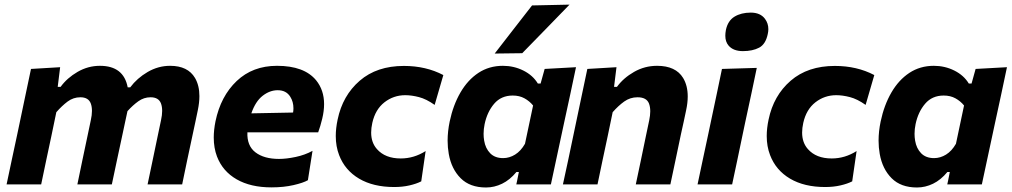

<svg xmlns="http://www.w3.org/2000/svg" viewBox="-20 -797 4375 830"><path d="M8.5 0Q20 -54 30.5 -104Q41 -154 54.5 -216L65 -266Q76 -319.5 88.5 -378Q101 -436.5 114 -499L240 -506.5L229.5 -421.5H242Q270 -460 315.2 -486.2Q360.5 -512.5 412 -512.5Q514.5 -512.5 532 -419.5H543Q572.5 -459 618.2 -485.8Q664 -512.5 715.5 -512.5Q792 -512.5 823 -460Q842 -427.5 842 -381.5Q842 -353.5 835 -320Q830.5 -298.5 825 -272Q819 -245 813 -216Q799.5 -153.5 789 -103.5Q778.5 -53.5 767.5 0H618Q629.5 -53.5 639.5 -102.5Q649.5 -151.5 661.5 -208L676 -277Q681 -299.5 681 -317.5Q681 -336 676 -349.5Q666 -376.5 631 -376.5Q602 -376.5 578 -359.2Q554 -342 531 -316.5Q526.5 -295.5 521 -270Q515.5 -244 509.5 -216Q496 -154 485.5 -104Q475 -53.5 463.5 0H314.5Q325.5 -53.5 335.8 -102.8Q346 -152 358 -208L372.5 -277Q377.5 -299.5 377.5 -317.5Q377.5 -336 372.5 -349.5Q362.5 -376.5 327.5 -376.5Q297 -376.5 272.2 -358Q247.5 -339.5 223.5 -312L202 -208.5Q190 -152 179.5 -102.8Q169 -53.5 158 0Z M1153.5 13Q1063.5 13 1003 -21.8Q942.5 -56.5 918 -120.5Q904 -157.5 904 -202.5Q904 -235 911.5 -272.5Q934 -381 1003.2 -446.8Q1072.5 -512.5 1177.5 -512.5Q1295 -512.5 1346.5 -450Q1381 -407.5 1381 -347Q1381 -317.5 1373 -284Q1365 -251 1355.5 -225H1049.5Q1047 -167 1084.2 -138.5Q1121.5 -110 1186 -110Q1218 -110 1258.2 -118.5Q1298.5 -127 1331 -145L1311 -18Q1291 -6.5 1248.8 3.2Q1206.5 13 1153.5 13ZM1180.5 -407Q1146.5 -407 1115.5 -383Q1084.5 -359 1066.5 -307L1247 -310.5Q1248.5 -320 1248.5 -329Q1248.5 -357 1235 -378.5Q1217.5 -407 1180.5 -407Z M1684 11.5Q1593.5 11.5 1532.2 -24.8Q1471 -61 1446 -126.5Q1431.5 -164 1431.5 -209Q1431.5 -242.5 1439.5 -280Q1461 -384 1535 -448Q1609 -512 1726 -512Q1821.5 -512 1896.5 -472.5L1859 -343.5Q1823 -369 1791.2 -377.2Q1759.5 -385.5 1732 -385.5Q1681.5 -385.5 1642 -354.8Q1602.5 -324 1589.5 -266Q1584.5 -243.5 1584.5 -224Q1584.5 -180.5 1609.5 -152.5Q1645 -112 1712.5 -112Q1769.5 -112 1820 -144L1801 -13Q1780.5 -2.5 1750.2 4.5Q1720 11.5 1684 11.5Z M2212 0Q2214 -8 2215.5 -16L2223 -53.5H2212.5Q2184 -19 2150.5 -2.8Q2117 13.5 2081 13.5Q2011.5 13.5 1971.5 -26.5Q1931.5 -66.5 1920 -131.5Q1915 -159.5 1915 -189Q1915 -229 1924 -272Q1939 -343 1970.5 -397.2Q2002 -451.5 2048.2 -482Q2094.5 -512.5 2154 -512.5Q2201.5 -512.5 2242.5 -492Q2283.5 -471.5 2305 -436H2317L2334.5 -499L2470 -506.5Q2457 -444.5 2444.5 -386Q2432 -327.5 2418.5 -266L2366.5 -23.5Q2364 -11.5 2361.5 0ZM2155 -113.5Q2182 -113.5 2206.8 -128.8Q2231.5 -144 2249.5 -175.5L2284.5 -341Q2269 -360 2247.2 -372Q2225.5 -384 2196.5 -384Q2146.5 -384 2116.2 -348.5Q2086 -313 2075 -260.5Q2070.5 -239 2070.5 -218.5Q2070.5 -203.5 2073 -189Q2078.5 -155.5 2099 -134.5Q2119.5 -113.5 2155 -113.5ZM2118.5 -565.5Q2159.5 -618.5 2199.5 -670Q2239.5 -721.5 2280 -773.5L2442 -777Q2389.5 -723 2338.5 -670.5Q2287 -618 2237.5 -567Z M2413.5 0Q2425 -54.5 2436 -104Q2446.5 -154.5 2459.5 -216L2470 -266Q2481 -319.5 2493.5 -378Q2506 -436.5 2519 -499L2645 -506.5L2634.5 -421.5H2647Q2675 -460 2721 -486.2Q2767 -512.5 2820.5 -512.5Q2901 -512.5 2933 -460Q2953 -427 2953 -380Q2953 -352.5 2946 -320Q2941.5 -298.5 2935.8 -271.8Q2930 -245 2923.5 -216Q2910.5 -154 2900 -104Q2889.5 -53.5 2878 0H2728.5Q2740 -53.5 2750.2 -102.8Q2760.5 -152 2772 -208L2786.5 -277Q2791 -298.5 2791 -316Q2791 -335 2785.5 -349.5Q2775 -376.5 2736 -376.5Q2704 -376.5 2678.2 -358Q2652.5 -339.5 2628.5 -312L2607 -208.5Q2595 -152 2584.5 -103Q2574 -53.5 2563 0Z M2995.5 0Q3007 -53.5 3017.5 -104Q3028 -154 3041.5 -216L3052 -266Q3067.5 -341 3079 -393.5Q3090 -445.5 3101 -499L3251.5 -503.5Q3240 -448.5 3228.8 -395.2Q3217.5 -342 3201 -266L3190.5 -216Q3177.5 -154 3167 -103.5Q3156 -53 3145 0ZM3191.5 -576Q3150 -576 3129.5 -600Q3115.5 -616.5 3115.5 -642.5Q3115.5 -654 3118 -667.5Q3126.5 -707.5 3155.2 -725Q3184 -742.5 3225.5 -742.5Q3267 -742.5 3287 -715.5Q3301.5 -696 3301.5 -671Q3301.5 -661 3299 -650Q3290 -606 3261.8 -591Q3233.5 -576 3191.5 -576Z M3547 11.5Q3456.5 11.5 3395.2 -24.8Q3334 -61 3309 -126.5Q3294.5 -164 3294.5 -209Q3294.5 -242.5 3302.5 -280Q3324 -384 3398 -448Q3472 -512 3589 -512Q3684.5 -512 3759.5 -472.5L3722 -343.5Q3686 -369 3654.2 -377.2Q3622.5 -385.5 3595 -385.5Q3544.5 -385.5 3505 -354.8Q3465.5 -324 3452.5 -266Q3447.5 -243.5 3447.5 -224Q3447.5 -180.5 3472.5 -152.5Q3508 -112 3575.5 -112Q3632.5 -112 3683 -144L3664 -13Q3643.5 -2.5 3613.2 4.5Q3583 11.5 3547 11.5Z M4075 0Q4077 -8 4078.5 -16L4086 -53.5H4075.5Q4047 -19 4013.5 -2.8Q3980 13.5 3944 13.5Q3874.5 13.5 3834.5 -26.5Q3794.5 -66.5 3783 -131.5Q3778 -159.5 3778 -189Q3778 -229 3787 -272Q3802 -343 3833.5 -397.2Q3865 -451.5 3911.2 -482Q3957.5 -512.5 4017 -512.5Q4064.5 -512.5 4105.5 -492Q4146.5 -471.5 4168 -436H4180L4197.5 -499L4333 -506.5Q4320 -444.5 4307.5 -386Q4295 -327.5 4281.5 -266L4229.5 -23.5Q4227 -11.5 4224.5 0ZM4018 -113.5Q4045 -113.5 4069.8 -128.8Q4094.5 -144 4112.5 -175.5L4147.5 -341Q4132 -360 4110.2 -372Q4088.5 -384 4059.5 -384Q4009.5 -384 3979.2 -348.5Q3949 -313 3938 -260.5Q3933.5 -239 3933.5 -218.5Q3933.5 -203.5 3936 -189Q3941.5 -155.5 3962 -134.5Q3982.5 -113.5 4018 -113.5Z"/></svg>

Font: Heraclito
Style: Bold Italic
Weight: 700
Italic angle: -12°
Designer: Kostas Bartsokas (font) & Cristiano Sobral (main changes)
Foundry: Kostas Bartsokas (font) & Cristiano Sobral (main changes)
Version: Version 1.00;July 8, 2020;FontCreator 13.0.0.2655 64-bit